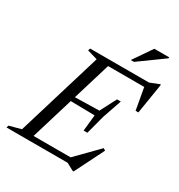

<svg xmlns="http://www.w3.org/2000/svg" viewBox="-232 -1025 1116 1194"><g transform="rotate(30 325.5 -428.0)"><path d="M249 -647.5 175.5 -669 180.5 -685H343.5L136 0H-24.5L-19.5 -16L64.5 -38.5ZM589.5 -656 624 -646.5H277.5L290 -685H603.5L668 -710.5H674.5L639 -491H619ZM467.5 28.5 414.5 0H80.5L93 -38.5H461L404.5 -29L563.5 -191L578.5 -181.5L473.5 28.5ZM427.5 -223H400.5L412.5 -339L186 -343L196 -374.5L423.5 -379.5L483.5 -495H510.5L463.5 -358.5ZM435 -749.5 527 -883.5H633.5V-876.5L458 -749.5Z"/></g></svg>

Font: Newsreader 36pt
Style: Italic
Weight: 400
Italic angle: -17°
Designer: Hugues Gentile
Foundry: Production Type
Version: Version 1.003